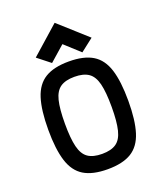

<svg xmlns="http://www.w3.org/2000/svg" viewBox="-158 -966 915 1082"><g transform="rotate(-20 300.0 -425.0)"><path d="M300 14Q210 14 157.5 -18Q105 -50 82.5 -121.5Q60 -193 60 -309Q60 -426 82.5 -497Q105 -568 157.5 -600Q210 -632 300 -632Q390 -632 442.5 -600Q495 -568 517.5 -497Q540 -426 540 -309Q540 -193 517.5 -121.5Q495 -50 442.5 -18Q390 14 300 14ZM300 -78Q354 -78 384.5 -99Q415 -120 427.5 -170.5Q440 -221 440 -309Q440 -398 427.5 -448Q415 -498 384.5 -519Q354 -540 300 -540Q246 -540 215.5 -519Q185 -498 172.5 -448Q160 -398 160 -309Q160 -221 172.5 -170.5Q185 -120 215.5 -99Q246 -78 300 -78ZM390 -654 300 -736 209 -656 133 -716 300 -864 467 -714Z"/></g></svg>

Font: Victor Mono
Style: Bold
Weight: 700
Monospace: yes
Designer: Rune Bjørnerås
Version: Version 1.561;gftools[0.9.30]